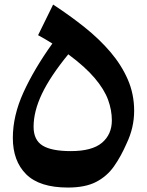

<svg xmlns="http://www.w3.org/2000/svg" viewBox="-20 -823 654 854"><path d="M576.7 -330.1Q576.7 -254.9 543 -184.6Q518.1 -127.4 487.1 -83.3Q456.1 -39.1 407.7 -13.9Q359.4 11.2 282.2 11.2Q155.8 11.2 96.4 -47.9Q37.1 -106.9 37.1 -209.5Q37.1 -308.6 84.5 -412.4Q131.8 -516.1 212.9 -629.4Q197.3 -639.2 181.9 -648.2Q166.5 -657.2 149.4 -666.5L216.3 -802.7Q291 -753.9 356.4 -701.7Q421.9 -649.4 471.2 -591.6Q520.5 -533.7 548.6 -469Q576.7 -404.3 576.7 -330.1ZM283.7 -581.5Q203.1 -482.9 166.3 -405.3Q129.4 -327.6 129.4 -259.3Q129.4 -200.2 169.4 -175.5Q209.5 -150.9 294.9 -150.9Q389.6 -150.9 433.6 -188Q477.5 -225.1 477.5 -287.6Q477.5 -333 460.7 -379.2Q443.8 -425.3 401.6 -475.3Q359.4 -525.4 283.7 -581.5Z"/></svg>

Font: Pinar Bold
Style: Regular
Weight: 700
Designer: Amin Abedi
Version: Version 3.000